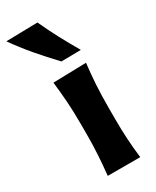

<svg xmlns="http://www.w3.org/2000/svg" viewBox="-242 -833 721 888"><g transform="rotate(-30 118.5 -388.5)"><path d="M53.5 0Q59 -53.5 62.2 -103.8Q65.5 -154 65.5 -216V-266Q65.5 -340.5 61.5 -393Q57.5 -445.5 51.5 -499L228 -503.5Q221.5 -449 218 -395.5Q214.5 -342 214.5 -266V-216Q214.5 -154 217.5 -103.8Q220.5 -53.5 227 0ZM132.5 -565.5Q84.5 -616 40.2 -668Q-4 -720 -41.5 -773.5L126.5 -777Q150.5 -724.5 178.2 -672.2Q206 -620 237 -567Z"/></g></svg>

Font: Commissioner Flair
Style: Bold
Weight: 700
Designer: Kostas Bartsokas
Foundry: Kostas Bartsokas
Version: Version 1.000; ttfautohint (v1.8.3)